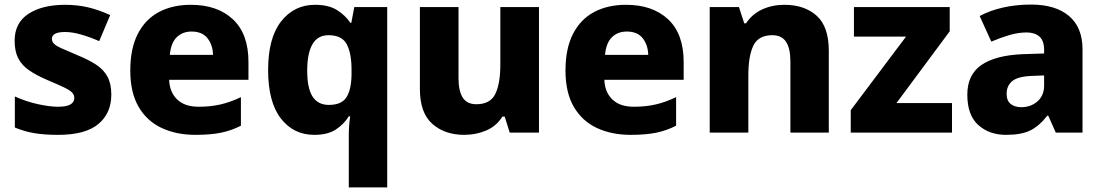

<svg xmlns="http://www.w3.org/2000/svg" viewBox="-20 -580 4826 840"><path d="M467 -166Q467 -85 410.5 -37.5Q354 10 234 10Q176 10 132.5 3Q89 -4 45 -22V-158Q93 -136 145 -124.5Q197 -113 233 -113Q271 -113 288 -123Q305 -133 305 -151Q305 -164 296.5 -174Q288 -184 262.5 -196.5Q237 -209 187 -230Q138 -251 106.5 -273Q75 -295 59.5 -325.5Q44 -356 44 -402Q44 -480 104.5 -519.5Q165 -559 265 -559Q318 -559 365 -548Q412 -537 462 -514L414 -400Q373 -418 334.5 -429Q296 -440 265 -440Q207 -440 207 -410Q207 -399 215.5 -389.5Q224 -380 248.5 -369Q273 -358 320 -338Q367 -319 400 -297.5Q433 -276 450 -245Q467 -214 467 -166Z M815 -559Q931 -559 999 -495.5Q1067 -432 1067 -309V-231H720Q722 -177 755 -145Q788 -113 849 -113Q901 -113 944.5 -123Q988 -133 1034 -155V-30Q993 -9 947.5 0.5Q902 10 835 10Q752 10 687.5 -20Q623 -50 586.5 -112.5Q550 -175 550 -271Q550 -368 583 -432Q616 -496 675.5 -527.5Q735 -559 815 -559ZM818 -442Q779 -442 753.5 -417.5Q728 -393 723 -340H912Q911 -383 888 -412.5Q865 -442 818 -442Z M1506 11Q1506 -30 1512 -71H1506Q1485 -37 1449.5 -13.5Q1414 10 1355 10Q1264 10 1208.5 -62Q1153 -134 1153 -274Q1153 -414 1210 -486.5Q1267 -559 1358 -559Q1417 -559 1453.5 -536.5Q1490 -514 1513 -480H1517L1530 -549H1674V240H1506ZM1419 -121Q1474 -121 1495.5 -154Q1517 -187 1518 -254V-275Q1518 -347 1497 -386.5Q1476 -426 1417 -426Q1370 -426 1347 -386.5Q1324 -347 1324 -271Q1324 -194 1347.5 -157.5Q1371 -121 1419 -121Z M2338 -549V0H2210L2188 -70H2178Q2152 -28 2107 -9Q2062 10 2011 10Q1926 10 1871.5 -38Q1817 -86 1817 -191V-549H1986V-238Q1986 -182 2004.5 -153Q2023 -124 2064 -124Q2125 -124 2147 -169Q2169 -214 2169 -299V-549Z M2719 -559Q2835 -559 2903 -495.5Q2971 -432 2971 -309V-231H2624Q2626 -177 2659 -145Q2692 -113 2753 -113Q2805 -113 2848.5 -123Q2892 -133 2938 -155V-30Q2897 -9 2851.5 0.5Q2806 10 2739 10Q2656 10 2591.5 -20Q2527 -50 2490.5 -112.5Q2454 -175 2454 -271Q2454 -368 2487 -432Q2520 -496 2579.5 -527.5Q2639 -559 2719 -559ZM2722 -442Q2683 -442 2657.5 -417.5Q2632 -393 2627 -340H2816Q2815 -383 2792 -412.5Q2769 -442 2722 -442Z M3412 -559Q3499 -559 3552.5 -511.5Q3606 -464 3606 -358V0H3438V-311Q3438 -368 3419 -397Q3400 -426 3359 -426Q3298 -426 3276 -380.5Q3254 -335 3254 -250V0H3085V-549H3213L3236 -478H3244Q3270 -518 3314 -538.5Q3358 -559 3412 -559Z M4145 0H3702V-98L3944 -420H3716V-549H4135V-443L3902 -129H4145Z M4491 -560Q4598 -560 4657 -510Q4716 -460 4716 -364V0H4599L4566 -74H4562Q4527 -29 4488 -9.5Q4449 10 4381 10Q4308 10 4260 -33Q4212 -76 4212 -166Q4212 -253 4273.5 -295.5Q4335 -338 4454 -343L4548 -346V-362Q4548 -402 4527.5 -420Q4507 -438 4471 -438Q4435 -438 4396 -426.5Q4357 -415 4317 -398L4266 -510Q4311 -534 4368 -547Q4425 -560 4491 -560ZM4497 -248Q4434 -246 4409 -225.5Q4384 -205 4384 -170Q4384 -139 4402 -125Q4420 -111 4448 -111Q4490 -111 4519 -136.5Q4548 -162 4548 -206V-250Z"/></svg>

Font: Noto Sans Kannada ExtraBold
Style: Regular
Weight: 800
Designer: Jelle Bosma - Monotype Design Team
Foundry: Monotype Imaging Inc.
Version: Version 2.005; ttfautohint (v1.8.4.7-5d5b)